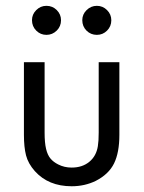

<svg xmlns="http://www.w3.org/2000/svg" viewBox="-20 -630 495 662"><path d="M133.8 -415.5V-172.9Q133.8 -137.7 138.9 -116.5Q144 -95.2 154.1 -83.3Q164.1 -71.3 180.7 -63Q201.7 -52.2 227.1 -52.2Q263.7 -52.2 287.8 -72Q312 -91.8 317.4 -126Q320.3 -143.6 320.3 -172.9V-415.5H391.6V-165Q391.6 -104 373.3 -66.7Q355 -29.3 310.1 -6.3Q272 12.2 227.1 12.2Q147 12.2 100.1 -40Q77.1 -65.9 69.8 -94.2Q62.5 -122.6 62.5 -165V-415.5ZM105 -595.2Q119.6 -609.9 140.1 -609.9Q161.1 -609.9 175.8 -595.2Q190.4 -580.6 190.4 -560.1Q190.4 -539.1 175.5 -524.4Q160.6 -509.8 140.1 -509.8Q119.6 -509.8 105 -524.4Q90.3 -539.1 90.3 -560.5Q90.3 -580.6 105 -595.2ZM263.7 -560.5Q263.7 -580.6 278.6 -595.2Q293.5 -609.9 314 -609.9Q334.5 -609.9 349.1 -595.2Q363.8 -580.6 363.8 -560.1Q363.8 -539.1 349.1 -524.4Q334.5 -509.8 314 -509.8Q293 -509.8 278.3 -524.4Q263.7 -539.1 263.7 -560.5Z"/></svg>

Font: NMS Futura Pro Book
Style: Regular
Weight: 400
Designer: Blend3rman
Version: Version 0.1